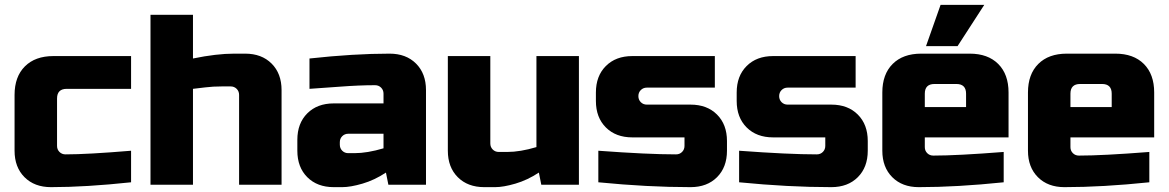

<svg xmlns="http://www.w3.org/2000/svg" viewBox="-20 -761 4815 791"><path d="M520 -10Q333 10 190 10Q122 10 81 -31Q40 -72 40 -140V-370Q40 -445 82.5 -487.5Q125 -530 200 -530H520V-395H255Q215 -395 215 -355V-160Q215 -145 225 -135Q235 -125 250 -125Q340 -125 520 -140Z M775 -520Q872 -540 945 -540H990Q1058 -540 1099 -499Q1140 -458 1140 -390V0H965V-370Q965 -385 955 -395Q945 -405 930 -405H895Q857 -405 825.5 -401Q794 -397 775 -395V0H600V-700H775Z M1440 -130Q1493 -130 1560 -150V-210H1415Q1400 -210 1390 -200Q1380 -190 1380 -175V-165Q1380 -150 1390 -140Q1400 -130 1415 -130ZM1255 -520Q1438 -540 1585 -540Q1653 -540 1694 -499Q1735 -458 1735 -390V0H1580L1570 -50Q1523 -19 1473.5 -4.5Q1424 10 1390 10H1355Q1287 10 1246 -31Q1205 -72 1205 -140V-185Q1205 -253 1246 -294Q1287 -335 1355 -335H1560V-375Q1560 -390 1550 -400Q1540 -410 1525 -410Q1460 -410 1381.5 -404Q1303 -398 1255 -395Z M2070 -135Q2123 -135 2190 -155V-530H2365V0H2210L2200 -50Q2153 -19 2103.5 -4.5Q2054 10 2020 10H1975Q1907 10 1866 -31Q1825 -72 1825 -140V-530H2000V-170Q2000 -155 2010 -145Q2020 -135 2035 -135Z M2445 -140Q2648 -125 2765 -125Q2780 -125 2790 -135Q2800 -145 2800 -160V-195H2585Q2517 -195 2476 -236Q2435 -277 2435 -345V-380Q2435 -448 2476 -489Q2517 -530 2585 -530H2925V-400H2645Q2630 -400 2620 -390Q2610 -380 2610 -365Q2610 -350 2620 -340Q2630 -330 2645 -330H2825Q2893 -330 2934 -289Q2975 -248 2975 -180V-140Q2975 -72 2934 -31Q2893 10 2825 10Q2648 10 2445 -10Z M3025 -140Q3228 -125 3345 -125Q3360 -125 3370 -135Q3380 -145 3380 -160V-195H3165Q3097 -195 3056 -236Q3015 -277 3015 -345V-380Q3015 -448 3056 -489Q3097 -530 3165 -530H3505V-400H3225Q3210 -400 3200 -390Q3190 -380 3190 -365Q3190 -350 3200 -340Q3210 -330 3225 -330H3405Q3473 -330 3514 -289Q3555 -248 3555 -180V-140Q3555 -72 3514 -31Q3473 10 3405 10Q3228 10 3025 -10Z M3615 0ZM3830 -415Q3790 -415 3790 -375V-320H3960V-375Q3960 -415 3920 -415ZM4115 -10Q3922 10 3765 10Q3697 10 3656 -31Q3615 -72 3615 -140V-380Q3615 -455 3657.5 -497.5Q3700 -540 3775 -540H3975Q4050 -540 4092.5 -497.5Q4135 -455 4135 -380V-195H3790V-155Q3790 -140 3800 -130Q3810 -120 3825 -120Q3924 -120 4115 -135ZM3795 -571 3855 -741H4035L3925 -571Z M4430 -415Q4390 -415 4390 -375V-320H4560V-375Q4560 -415 4520 -415ZM4715 -10Q4522 10 4365 10Q4297 10 4256 -31Q4215 -72 4215 -140V-380Q4215 -455 4257.5 -497.5Q4300 -540 4375 -540H4575Q4650 -540 4692.5 -497.5Q4735 -455 4735 -380V-195H4390V-155Q4390 -140 4400 -130Q4410 -120 4425 -120Q4524 -120 4715 -135Z"/></svg>

Font: Russo One
Style: Regular
Weight: 400
Designer: Jovanny lemonad
Foundry: Jovanny Lemonad
Version: Version 1.001